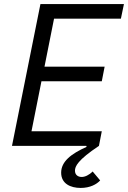

<svg xmlns="http://www.w3.org/2000/svg" viewBox="-20 -718 630 945"><path d="M39 0H405L406 5C330 39 281 77 281 132C281 186 327 207 377 207C423 207 456 189 473 170L436 126C418 144 398 153 382 153C364 153 349 143 349 122C349 101 362 70 467 0L481 -72H135L184 -318H481L495 -390H199L246 -626H575L590 -698H179Z"/></svg>

Font: Braiins Sans
Style: Italic
Weight: 400
Italic angle: -11.31°
Designer: Mike Abbink, Paul van der Laan, Pieter van Rosmalen, Jiri Chlebus, Lubos Buracinsky
Foundry: Bold Monday, Sudetype
Version: Version 1.000;hotconv 1.0.109;makeotfexe 2.5.65596